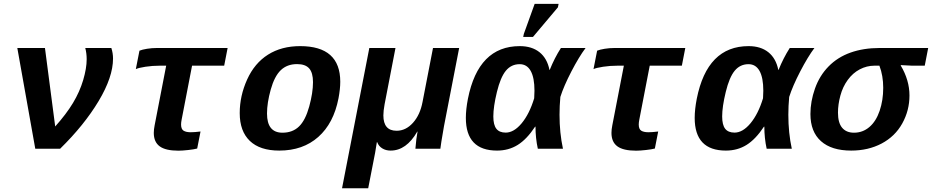

<svg xmlns="http://www.w3.org/2000/svg" viewBox="-20 -780 4888 1007"><path d="M295.4 0H165L70.8 -528.3H215.8L269.5 -116.7Q327.6 -181.6 362.8 -240Q397.9 -298.3 416.3 -360.1Q434.6 -421.9 434.6 -469.2Q434.6 -501 427.2 -528.3H564Q572.8 -501 572.8 -472.7Q572.8 -376 497.3 -250Q421.9 -124 295.4 0Z M818.8 -435.5Q779.3 -435.5 742.7 -429.9Q706.1 -424.3 692.4 -417.5L711.4 -514.2Q725.6 -520 751.2 -524.2Q776.9 -528.3 803.2 -528.3H1173.8L1155.8 -435.5H987.3L932.6 -152.3Q929.7 -137.7 929.7 -127Q929.7 -103 942.6 -94.7Q955.6 -86.4 980.5 -86.4Q1000.5 -86.4 1031.7 -90.3L1014.2 -1Q998.5 3.4 967.3 6.8Q936 10.3 916 10.3Q848.6 10.3 817.6 -12.5Q786.6 -35.2 786.6 -83Q786.6 -100.6 791 -122.6L851.6 -435.5Z M1444.8 9.8Q1343.3 9.8 1290.3 -41Q1237.3 -91.8 1237.3 -187Q1237.3 -276.9 1276.1 -362.8Q1314.9 -448.7 1385.7 -493.4Q1456.5 -538.1 1554.2 -538.1Q1764.6 -538.1 1764.6 -351.1Q1764.6 -314 1755.4 -264.6Q1730 -133.3 1649.4 -61.8Q1568.8 9.8 1444.8 9.8ZM1621.6 -349.1Q1621.6 -398.4 1601.6 -421.1Q1581.5 -443.8 1538.1 -443.8Q1485.8 -443.8 1452.6 -411.9Q1419.4 -379.9 1399.9 -310.1Q1380.4 -240.2 1380.4 -184.6Q1380.4 -84 1461.4 -84Q1514.6 -84 1548.3 -116.7Q1582 -149.4 1601.8 -221.4Q1621.6 -293.5 1621.6 -349.1Z M2158.7 0Q2163.1 -54.7 2169.9 -89.8H2168.5Q2111.3 9.8 2028.8 9.8Q2003.4 9.8 1984.6 -2Q1965.8 -13.7 1958.5 -34.2H1956.5L1947.3 22L1911.1 207.5H1773.9L1917 -528.3H2054.2L1997.1 -232.9Q1990.7 -198.2 1990.7 -174.8Q1990.7 -94.2 2060.1 -94.2Q2108.4 -94.2 2146 -136Q2183.6 -177.7 2196.3 -246.1L2251 -528.3H2388.2L2308.6 -118.2Q2291 -17.1 2289.6 0Z M2786.6 -115.7Q2742.7 -49.3 2695.1 -19.8Q2647.5 9.8 2586.9 9.8Q2423.3 9.8 2423.3 -161.6Q2423.3 -206.1 2434.1 -261.7Q2488.8 -538.1 2706.1 -538.1Q2769.5 -538.1 2809.6 -506.1Q2849.6 -474.1 2861.8 -413.6H2863.3Q2888.2 -475.6 2921.9 -528.3H3051.3Q3016.6 -481.9 2976.8 -405.3Q2937 -328.6 2918.9 -271.5Q2914.6 -224.1 2914.6 -178.2Q2914.6 -83 2932.6 0H2800.8Q2788.6 -55.7 2788.6 -115.7ZM2567.4 -169.4Q2567.4 -125 2583.3 -104.7Q2599.1 -84.5 2632.3 -84.5Q2675.3 -84.5 2716.1 -133.5Q2756.8 -182.6 2781.7 -264.6L2783.2 -304.2Q2783.2 -372.6 2763.4 -408Q2743.7 -443.4 2705.6 -443.4Q2661.6 -443.4 2633.3 -409.2Q2605 -375 2586.2 -297.6Q2567.4 -220.2 2567.4 -169.4ZM2724.1 -586.4 2727.5 -602.5 2784.2 -759.8H2909.7L2906.2 -741.7L2775.4 -586.4Z M3219.2 -435.5Q3179.7 -435.5 3143.1 -429.9Q3106.4 -424.3 3092.8 -417.5L3111.8 -514.2Q3126 -520 3151.6 -524.2Q3177.2 -528.3 3203.6 -528.3H3574.2L3556.2 -435.5H3387.7L3333 -152.3Q3330.1 -137.7 3330.1 -127Q3330.1 -103 3343 -94.7Q3356 -86.4 3380.9 -86.4Q3400.9 -86.4 3432.1 -90.3L3414.6 -1Q3398.9 3.4 3367.7 6.8Q3336.4 10.3 3316.4 10.3Q3249 10.3 3218 -12.5Q3187 -35.2 3187 -83Q3187 -100.6 3191.4 -122.6L3252 -435.5Z M3986.8 -115.7Q3942.9 -49.3 3895.3 -19.8Q3847.7 9.8 3787.1 9.8Q3623.5 9.8 3623.5 -161.6Q3623.5 -206.1 3634.3 -261.7Q3689 -538.1 3906.2 -538.1Q3969.7 -538.1 4009.8 -506.1Q4049.8 -474.1 4062 -413.6H4063.5Q4088.4 -475.6 4122.1 -528.3H4251.5Q4216.8 -481.9 4177 -405.3Q4137.2 -328.6 4119.1 -271.5Q4114.7 -224.1 4114.7 -178.2Q4114.7 -83 4132.8 0H4001Q3988.8 -55.7 3988.8 -115.7ZM3767.6 -169.4Q3767.6 -125 3783.4 -104.7Q3799.3 -84.5 3832.5 -84.5Q3875.5 -84.5 3916.3 -133.5Q3957 -182.6 3981.9 -264.6L3983.4 -304.2Q3983.4 -372.6 3963.6 -408Q3943.8 -443.4 3905.8 -443.4Q3861.8 -443.4 3833.5 -409.2Q3805.2 -375 3786.4 -297.6Q3767.6 -220.2 3767.6 -169.4Z M4444.3 9.8Q4341.3 9.8 4285.9 -39.6Q4230.5 -88.9 4230.5 -182.1Q4230.5 -248 4254.4 -315.7Q4278.3 -383.3 4325.7 -431.6Q4373 -480 4440.9 -504.2Q4508.8 -528.3 4593.3 -528.3H4848.1L4830.1 -435.5H4764.2L4704.6 -438.5L4704.1 -436.5Q4750 -359.4 4750 -279.3Q4750 -200.7 4712.2 -132.6Q4674.3 -64.5 4604 -27.3Q4533.7 9.8 4444.3 9.8ZM4612.3 -319.3Q4612.3 -383.3 4592.3 -435.5H4565.9Q4525.9 -435.5 4489.3 -416.3Q4452.6 -397 4426.3 -360.8Q4399.9 -324.7 4387.5 -278.3Q4375 -231.9 4375 -189Q4375 -136.2 4396.7 -110.1Q4418.5 -84 4459 -84Q4504.9 -84 4539.8 -113.8Q4574.7 -143.6 4593.5 -198.7Q4612.3 -253.9 4612.3 -319.3Z"/></svg>

Font: Cousine
Style: Bold Italic
Weight: 700
Italic angle: -12°
Monospace: yes
Designer: Steve Matteson
Foundry: Ascender Corporation
Version: Version 1.20